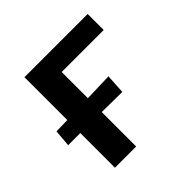

<svg xmlns="http://www.w3.org/2000/svg" viewBox="-119 -523 627 627"><g transform="rotate(-45 194.5 -209.0)"><path d="M171 -344V-223L269 -226L265 -158L171 -159V0H73V-160H17L22 -219L73 -220V-418H365V-344Z"/></g></svg>

Font: Ysabeau Semibold
Style: Regular
Weight: 600
Designer: Christian Thalmann (Catharsis Fonts)
Version: Version 0.003